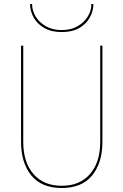

<svg xmlns="http://www.w3.org/2000/svg" viewBox="-20 -928 616 958"><path d="M130 -908H140Q140 -875 158 -845.5Q176 -816 209 -797Q242 -778 288 -778Q334 -778 367 -797Q400 -816 418 -845.5Q436 -875 436 -908H446Q446 -874 428.5 -841.5Q411 -809 376 -788.5Q341 -768 288 -768Q236 -768 200.5 -788.5Q165 -809 147.5 -841.5Q130 -874 130 -908ZM85 -700H96V-220Q96 -118 147 -59.5Q198 -1 288 -1Q378 -1 429 -59.5Q480 -118 480 -220V-700H491V-220Q491 -116 440 -53Q389 10 288 10Q187 10 136 -53Q85 -116 85 -220Z"/></svg>

Font: Jost* Hairline
Style: Regular
Weight: 100
Version: Version 3.7